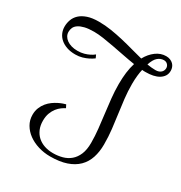

<svg xmlns="http://www.w3.org/2000/svg" viewBox="-258 -957 1053 1119"><g transform="rotate(30 268.5 -397.5)"><path d="M443.8 -580.1Q443.8 -530.3 449.2 -483.2Q454.6 -436 461.2 -389.2Q467.8 -342.3 473.4 -293.9Q479 -245.6 479 -192.9Q479 -143.6 465.8 -103.3Q452.6 -63 423.8 -34.4Q395 -5.9 349.9 9.5Q304.7 24.9 241.2 24.9Q199.2 24.9 161.1 13.2Q123 1.5 94.2 -19.5Q65.4 -40.5 48.3 -69.8Q31.2 -99.1 31.2 -134.8Q31.2 -161.1 39.8 -182.1Q48.3 -203.1 61.8 -219.5Q75.2 -235.8 91.6 -247.6Q107.9 -259.3 123.5 -267.1Q139.2 -274.9 151.9 -279.3Q164.6 -283.7 170.9 -285.2L181.2 -265.1Q169.9 -259.3 156 -249.3Q142.1 -239.3 129.9 -223.9Q117.7 -208.5 109.4 -186.5Q101.1 -164.6 101.1 -134.8Q101.1 -103 111.8 -77.9Q122.6 -52.7 141.8 -35.4Q161.1 -18.1 187.7 -9Q214.4 0 246.1 0Q278.8 0 308.3 -8.1Q337.9 -16.1 360.4 -35.2Q382.8 -54.2 396 -85.4Q409.2 -116.7 409.2 -163.1Q409.2 -209.5 404.1 -256.1Q398.9 -302.7 393.1 -349.9Q387.2 -397 382.1 -444.6Q377 -492.2 377 -541Q377 -583.5 381.6 -618.9Q386.2 -654.3 396 -686Q357.4 -691.9 316.9 -700Q276.4 -708 237.5 -715.3Q198.7 -722.7 163.8 -727.8Q128.9 -732.9 101.1 -732.9Q63.5 -732.9 38.6 -726.8Q13.7 -720.7 -1.5 -710.4Q-16.6 -700.2 -22.7 -686.8Q-28.8 -673.3 -28.8 -658.2Q-28.8 -643.1 -21.7 -630.4Q-14.6 -617.7 -1.5 -608.2Q11.7 -598.6 30 -593.3Q48.3 -587.9 70.8 -587.9Q95.7 -587.9 115 -593.5Q134.3 -599.1 147.9 -606Q164.1 -613.8 176.3 -624L186 -603Q170.9 -591.8 152.8 -583Q137.2 -575.2 116.5 -569.1Q95.7 -563 70.8 -563Q38.1 -563 12.9 -571.8Q-12.2 -580.6 -29.3 -595.5Q-46.4 -610.4 -55.2 -630.4Q-64 -650.4 -64 -672.9Q-64 -696.8 -55.9 -719.2Q-47.9 -741.7 -29.1 -759.3Q-10.3 -776.9 20.5 -787.4Q51.3 -797.9 96.2 -797.9Q137.7 -797.9 179.4 -791.3Q221.2 -784.7 262 -775.1Q302.7 -765.6 341.6 -754.6Q380.4 -743.7 416 -734.9Q437 -773.4 468.3 -796.6Q499.5 -819.8 536.1 -819.8Q551.8 -819.8 564 -814.7Q576.2 -809.6 584.5 -801.3Q592.8 -793 596.9 -782Q601.1 -771 601.1 -758.8Q601.1 -738.3 591.6 -723.4Q582 -708.5 565.4 -698.5Q548.8 -688.5 526.4 -683.8Q503.9 -679.2 478 -679.2Q472.2 -679.2 466.1 -679.2Q460 -679.2 454.1 -680.2Q449.7 -663.6 446.8 -637.2Q443.8 -610.8 443.8 -580.1ZM536.1 -793Q514.2 -793 495.6 -777.1Q477.1 -761.2 464.8 -723.1Q480 -720.7 494.1 -719.2Q508.3 -717.8 521 -717.8Q534.2 -717.8 543.7 -721.4Q553.2 -725.1 559.1 -731Q564.9 -736.8 567.9 -744.1Q570.8 -751.5 570.8 -758.8Q570.8 -772.9 561 -783Q551.3 -793 536.1 -793Z"/></g></svg>

Font: Rochester
Style: Regular
Weight: 400
Version: Version 1.006